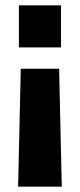

<svg xmlns="http://www.w3.org/2000/svg" viewBox="-20 -523 301 721"><path d="M202 -265 212 178H48L58 -265ZM209 -503V-345H51V-503Z"/></svg>

Font: Cairo Play ExtraBold
Style: Regular
Weight: 800
Version: Version 3.119